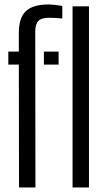

<svg xmlns="http://www.w3.org/2000/svg" viewBox="-20 -828 467 848"><path d="M16.7 -542.6V-600H63.2V-682.7Q63.2 -749.6 94.4 -778.9Q125.6 -808.2 194.1 -808.2Q208 -808.2 225 -806.2Q241.9 -804.2 255.2 -801.6V-746.3Q241.5 -747.9 226.6 -748.7Q211.7 -749.5 195.3 -749.5Q163.4 -749.5 149.6 -735.7Q135.7 -721.9 135.7 -687.5L136.5 0H64L63.2 -542.6ZM173.8 -542.6V-600H238.9V-542.6ZM300.5 0V-800H373V0Z"/></svg>

Font: Big Shoulders Stencil Display SC Thin
Style: Regular
Weight: 100
Designer: Patric King
Foundry: XO Type Co
Version: Version 2.001